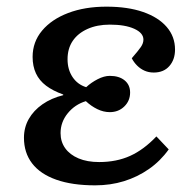

<svg xmlns="http://www.w3.org/2000/svg" viewBox="-20 -543 584 577"><path d="M266 14Q197 14 149 -3Q101 -20 76.5 -52Q52 -84 52 -129Q52 -160 66.5 -185.5Q81 -211 107.5 -229.5Q134 -248 170 -257V-259Q139 -270 118.5 -285.5Q98 -301 88 -322.5Q78 -344 78 -372Q78 -417 106.5 -451Q135 -485 185 -504Q235 -523 300 -523Q364 -523 410 -507Q456 -491 481 -462Q506 -433 506 -394Q506 -364 489 -344.5Q472 -325 442 -325Q427 -325 414.5 -330.5Q402 -336 392 -346Q382 -356 376 -368Q396 -391 403.5 -402Q411 -413 411 -424Q411 -444 383.5 -456.5Q356 -469 310 -469Q272 -469 243 -456Q214 -443 198.5 -420Q183 -397 183 -365Q183 -334 198 -311.5Q213 -289 239 -281Q254 -295 273.5 -305Q293 -315 310 -315Q338 -315 354.5 -301.5Q371 -288 371 -265Q371 -240 353.5 -223Q336 -206 310 -206Q291 -206 272.5 -215Q254 -224 238 -239Q205 -229 183.5 -202.5Q162 -176 162 -143Q162 -117 176 -97.5Q190 -78 216 -67Q242 -56 278 -56Q330 -56 371 -74.5Q412 -93 450 -133L487 -94Q462 -59 427.5 -35Q393 -11 352.5 1.5Q312 14 266 14Z"/></svg>

Font: Literata 18pt Medium
Style: Italic
Weight: 500
Italic angle: -2°
Designer: Latin by Veronika Burian and Jose Scaglione. Greek by Irene Vlachou. Cyrillic by Vera Evstafieva
Foundry: TypeTogether
Version: Version 3.103;gftools[0.9.29]